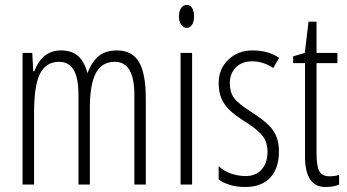

<svg xmlns="http://www.w3.org/2000/svg" viewBox="-20 -743 1398 773"><path d="M521 0V-360.8Q521 -494.1 442.9 -494.1Q388.7 -494.1 365.2 -447.3Q341.8 -400.4 341.8 -310.1V0H295.9V-360.8Q295.9 -428.2 276.9 -460.9Q257.8 -494.1 217.8 -494.1Q165.5 -494.1 141.1 -446.3Q117.2 -398.9 117.2 -291V0H70.8V-529.8H109.9L113.8 -456.1H118.2Q149.4 -540 226.1 -540Q269.5 -540 295.4 -516.6Q320.8 -493.2 332 -448.2Q351.1 -497.1 378.9 -518.6Q407.2 -540 451.2 -540Q511.2 -540 539.1 -494.1Q566.9 -448.2 566.9 -346.2V0Z M700.2 -676.8Q700.2 -697.8 709.5 -710.9Q718.3 -723.1 732.4 -723.1Q745.6 -723.1 753.4 -710.9Q761.2 -698.7 761.2 -676.8Q761.2 -655.8 753.4 -643.6Q745.1 -630.9 732.4 -630.9Q718.3 -630.9 709.5 -643.6Q700.2 -656.7 700.2 -676.8ZM753.4 0H707V-529.8H753.4Z M1103 -132.8Q1103 -65.9 1067.9 -27.8Q1033.2 9.8 966.3 9.8Q929.2 9.8 902.8 0.5Q876 -8.8 860.4 -20V-74.2Q878.9 -55.7 908.2 -44.9Q937.5 -34.2 969.2 -34.2Q1010.3 -34.2 1033.7 -61Q1057.1 -87.9 1057.1 -132.8Q1057.1 -167.5 1040 -191.9Q1022.5 -217.3 976.1 -247.1Q921.9 -281.2 902.3 -301.8Q881.3 -323.2 871.1 -347.7Q860.4 -372.6 860.4 -408.2Q860.4 -465.3 898.9 -502.4Q938 -540 997.1 -540Q1060.5 -540 1104 -509.8L1080.1 -469.2Q1040 -496.1 995.1 -496.1Q954.1 -496.1 929.7 -471.7Q905.3 -447.3 905.3 -408.2Q905.3 -372.1 921.9 -349.1Q938.5 -325.7 992.2 -292Q1042.5 -259.3 1064.5 -236.3Q1084 -216.3 1093.8 -190.4Q1103 -166 1103 -132.8Z M1307.1 -33.2Q1328.6 -33.2 1345.2 -39.1V0Q1323.2 9.8 1290 9.8Q1208 9.8 1208 -112.8V-488.8H1160.2V-516.1L1207 -529.8L1222.2 -655.8H1254.4V-529.8H1338.4V-488.8H1254.4V-126Q1254.4 -72.3 1266.1 -52.7Q1277.8 -33.2 1307.1 -33.2Z"/></svg>

Font: Germano
Style: Regular
Weight: 300
Width: 3
Foundry: Ascender Corporation
Version: Version 1.10; ttfautohint (v1.5)